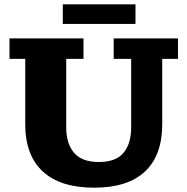

<svg xmlns="http://www.w3.org/2000/svg" viewBox="-20 -860 869 890"><path d="M416 10Q260 10 178.5 -65Q97 -140 97 -284V-587H24V-682H367V-587H287V-269Q287 -194 323.5 -151.5Q360 -109 438 -109Q517 -109 552.5 -151.5Q588 -194 588 -269V-587H507V-682H805V-587H732V-284Q732 -140 652 -65Q572 10 416 10ZM271 -749V-840H608V-749Z"/></svg>

Font: Montagu Slab 24pt
Style: Bold
Weight: 700
Designer: Florian Karsten
Foundry: Florian Karsten
Version: Version 1.000